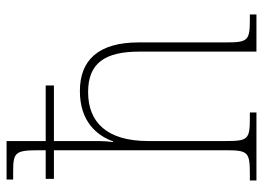

<svg xmlns="http://www.w3.org/2000/svg" viewBox="-128 -672 800 584"><g transform="rotate(-90 272.0 -380.0)"><path d="M15 0H222V-20H206C140 -20 135 -25 135 -95V-329C135 -455 192 -512 284 -512C372 -512 407 -461 407 -356V0H520V-20H505C440 -20 435 -26 435 -94V-358C435 -481 381 -537 287 -537C195 -537 152 -486 134 -436H132C134 -450 135 -467 135 -482V-616H304V-641H135V-760H18V-740H42C100 -740 107 -734 107 -663V-641H20V-616H107V-95C107 -25 102 -20 33 -20H15Z"/></g></svg>

Font: Noto Serif Devanagari SemiCondensed Thin
Style: Regular
Weight: 100
Width: 4
Designer: Universal Thirst, Indian Type Foundry and the Monotype Design Team
Foundry: Monotype Imaging Inc.
Version: Version 2.004